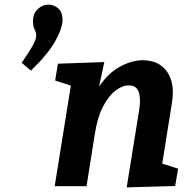

<svg xmlns="http://www.w3.org/2000/svg" viewBox="-20 -807 831 832"><path d="M123 -715Q123 -748 143.5 -767.5Q164 -787 190 -787Q214 -787 232.5 -770.5Q251 -754 251 -721Q251 -686 219.5 -629Q188 -572 114 -501L74 -535Q108 -584 122.5 -611Q137 -638 137 -653Q137 -666 130 -679.5Q123 -693 123 -715ZM529 5 583 -330Q591 -377 581.5 -407Q572 -437 538 -437Q510 -437 480 -414Q450 -391 426 -344.5Q402 -298 391 -227L355 0H217L287 -436L219 -458L231 -531L432 -538L409 -431Q449 -491 500.5 -518.5Q552 -546 598 -546Q669 -546 704 -496Q739 -446 725 -361L683 -98L752 -76L739 -1Z"/></svg>

Font: Bitter
Style: Bold Italic
Weight: 700
Italic angle: -9°
Designer: Sol Matas, and Bitter project Authors
Foundry: Sol Matas
Version: Version 2.001